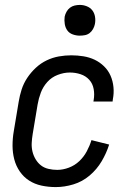

<svg xmlns="http://www.w3.org/2000/svg" viewBox="-20 -753 540 781"><path d="M207 8Q177 8 149 2Q121 -4 98.5 -18.5Q76 -33 60.5 -55.5Q45 -78 38 -105Q31 -132 31 -161Q31 -190 36 -219L56 -339Q60 -364 68 -389Q76 -414 91 -436.5Q106 -459 126 -477.5Q146 -496 170 -507.5Q194 -519 219.5 -523.5Q245 -528 270 -528Q295 -528 319.5 -524Q344 -520 365 -510Q386 -500 403 -483.5Q420 -467 429.5 -445.5Q439 -424 441.5 -399Q444 -374 439 -349L438 -340H360L361 -346Q365 -369 361 -391Q357 -413 343 -428.5Q329 -444 308 -451Q287 -458 264 -458Q240 -458 215 -448.5Q190 -439 172.5 -419.5Q155 -400 146 -376Q137 -352 133 -328L113 -208Q110 -190 109 -172Q108 -154 112 -137Q116 -120 125 -105Q134 -90 147 -80Q160 -70 177.5 -66Q195 -62 213 -62Q236 -62 260 -71Q284 -80 302.5 -97.5Q321 -115 333 -137.5Q345 -160 352 -183L424 -165Q413 -130 393.5 -97Q374 -64 344.5 -39Q315 -14 278.5 -3Q242 8 207 8ZM304 -608Q290 -608 276 -613Q262 -618 254 -629Q246 -640 243.5 -655Q241 -670 243 -685Q245 -695 250.5 -705Q256 -715 264.5 -721.5Q273 -728 283.5 -730.5Q294 -733 305 -733Q319 -733 333 -727.5Q347 -722 355.5 -711Q364 -700 366.5 -685Q369 -670 366 -655Q364 -645 358.5 -635Q353 -625 344.5 -618.5Q336 -612 325.5 -610Q315 -608 304 -608Z"/></svg>

Font: Iosevka Custom
Style: Italic
Weight: 400
Italic angle: -9°
Monospace: yes
Designer: Belleve Invis
Foundry: Belleve Invis
Version: Version 30.3.3; ttfautohint (v1.8.3)